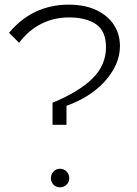

<svg xmlns="http://www.w3.org/2000/svg" viewBox="-20 -787 591 826"><path d="M206 -345Q320 -392 378 -449.5Q436 -507 436 -584Q436 -653 393.5 -682.5Q351 -712 277 -712Q212 -712 157.5 -684.5Q103 -657 62 -603L19 -646Q70 -707 134.5 -737Q199 -767 275 -767Q345 -767 394.5 -743.5Q444 -720 470 -680Q496 -640 496 -589Q496 -547 478.5 -508.5Q461 -470 430 -436Q399 -402 357 -375.5Q315 -349 266 -332V-250H206ZM238 19Q221 19 210 7.5Q199 -4 199 -21Q199 -37 210 -49Q221 -61 238 -61Q255 -61 266.5 -49Q278 -37 278 -21Q278 -4 266.5 7.5Q255 19 238 19Z"/></svg>

Font: Moderustic Light
Style: Regular
Weight: 300
Designer: Tural Alisoy
Foundry: TAFT Foundry
Version: Version 2.120